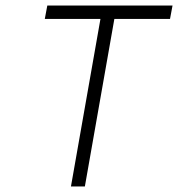

<svg xmlns="http://www.w3.org/2000/svg" viewBox="-20 -670 640 690"><path d="M600 -650 591 -602H391L285 0H235L341 -602H141L150 -650Z"/></svg>

Font: Overused Grotesk Light
Style: Italic
Weight: 300
Italic angle: -10°
Version: Version 0.003